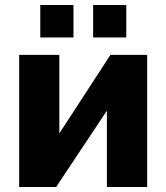

<svg xmlns="http://www.w3.org/2000/svg" viewBox="-20 -743 660 763"><path d="M140.1 -594.2V-723.1H272V-594.2ZM350.1 -594.2V-723.1H481.9V-594.2ZM56.2 0V-524.9H215.8V-212.9L418.9 -524.9H564.9V0H404.8V-303.2L203.1 0Z"/></svg>

Font: Raleway-v4020 ExtraBold
Style: Regular
Weight: 800
Designer: Matt McInerney, Pablo Impallari, Rodrigo Fuenzalida
Foundry: Matt McInerney, Pablo Impallari, Rodrigo Fuenzalida
Version: Version 4.020;PS 004.020;hotconv 1.0.88;makeotf.lib2.5.64775